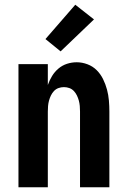

<svg xmlns="http://www.w3.org/2000/svg" viewBox="-20 -791 540 811"><path d="M58 0V-520H182V-432Q189 -452 200 -470Q211 -488 227 -501.5Q243 -515 263 -521.5Q283 -528 304 -528Q327 -528 349.5 -519.5Q372 -511 388.5 -494.5Q405 -478 415.5 -456.5Q426 -435 432 -412.5Q438 -390 440 -366.5Q442 -343 442 -320V0H318V-320Q318 -332 317 -343.5Q316 -355 313 -366Q310 -377 305 -387.5Q300 -398 292 -406.5Q284 -415 273 -419Q262 -423 250 -423Q238 -423 227 -419Q216 -415 208 -406.5Q200 -398 195 -387.5Q190 -377 187 -366Q184 -355 183 -343.5Q182 -332 182 -320V0ZM236 -574 172 -626 298 -771 377 -709Z"/></svg>

Font: Iosevka Extrabold
Style: Regular
Weight: 800
Monospace: yes
Designer: Belleve Invis
Foundry: Belleve Invis
Version: Version 32.5.0; ttfautohint (v1.8.4)